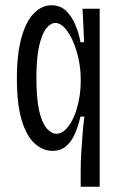

<svg xmlns="http://www.w3.org/2000/svg" viewBox="-20 -560 462 728"><path d="M286 148V80Q286 56 288 21.5Q290 -13 293 -50.5Q296 -88 300 -118H285Q277 -82 264 -52.5Q251 -23 230.5 -5.5Q210 12 179 12Q143 12 112 -15.5Q81 -43 62.5 -103.5Q44 -164 44 -262Q44 -356 61.5 -418Q79 -480 109 -510Q139 -540 175 -540Q209 -540 231 -518.5Q253 -497 266.5 -464Q280 -431 285 -400H299L293 -527H358V-255V148ZM194 -53Q211 -53 225 -65.5Q239 -78 250.5 -98Q262 -118 270 -144Q278 -170 282 -197Q286 -224 286 -247V-262Q286 -299 278 -336Q270 -373 256.5 -404Q243 -435 225.5 -454Q208 -473 190 -473Q172 -473 155.5 -452.5Q139 -432 128.5 -386Q118 -340 118 -264Q118 -186 128.5 -140Q139 -94 157 -73.5Q175 -53 194 -53Z"/></svg>

Font: Bricolage Grotesque Condensed Light
Style: Regular
Weight: 300
Width: 3
Designer: Mathieu Triay
Foundry: Atelier Triay
Version: Version 1.000;gftools[0.9.30]